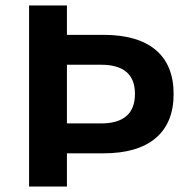

<svg xmlns="http://www.w3.org/2000/svg" viewBox="-20 -680 697 700"><path d="M357 -553Q482 -553 547.5 -498Q613 -443 613 -337Q613 -232 547.5 -176.5Q482 -121 357 -121H224V0H86V-660H224V-553ZM348 -444H224V-230H348Q472 -230 472 -338Q472 -444 348 -444Z"/></svg>

Font: Work Sans SemiBold
Style: Regular
Weight: 600
Designer: Wei Huang
Foundry: Wei Huang
Version: Version 2.010; ttfautohint (v1.8.3)